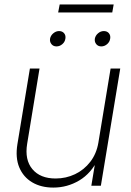

<svg xmlns="http://www.w3.org/2000/svg" viewBox="-20 -828 583 856"><path d="M217.8 8.3Q163.1 8.3 123.5 -15.1Q84 -38.6 65.9 -81.8Q47.9 -125 57.6 -185.1L113.3 -522.5H156.2L101.1 -187Q89.4 -115.7 124.3 -74Q159.2 -32.2 228 -32.2Q274.4 -32.2 314.7 -51.5Q355 -70.8 382.6 -106.7Q410.2 -142.6 418.5 -191.4L473.1 -522.5H516.1L429.7 0H387.2L407.2 -120.1H418Q386.7 -55.2 333.3 -23.4Q279.8 8.3 217.8 8.3ZM431.6 -621.1Q417.5 -621.1 409.2 -631.1Q400.9 -641.1 402.8 -655.3Q405.3 -669.4 417 -679.4Q428.7 -689.5 442.9 -689.5Q457.5 -689.5 465.6 -679.7Q473.6 -669.9 471.2 -655.8Q469.2 -641.1 457.5 -631.1Q445.8 -621.1 431.6 -621.1ZM231.9 -621.1Q217.8 -621.1 209.5 -631.1Q201.2 -641.1 203.1 -655.3Q205.6 -669.4 217.5 -679.4Q229.5 -689.5 243.2 -689.5Q257.8 -689.5 265.9 -679.7Q273.9 -669.9 271.5 -655.8Q269.5 -641.1 257.8 -631.1Q246.1 -621.1 231.9 -621.1ZM486.8 -808.1 480.5 -772.5H239.3L246.1 -808.1Z"/></svg>

Font: Inter 28pt ExtraLight
Style: Italic
Weight: 250
Italic angle: -9.3988°
Designer: Rasmus Andersson
Foundry: rsms
Version: Version 4.001;git-66647c0bb